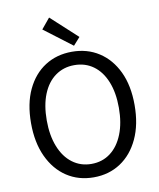

<svg xmlns="http://www.w3.org/2000/svg" viewBox="-103 -1050 948 1143"><g transform="rotate(-10 371.0 -478.5)"><path d="M371 13Q279 13 208.5 -33.5Q138 -80 98 -166Q58 -252 58 -369Q58 -487 98 -571.5Q138 -656 208.5 -701Q279 -746 371 -746Q463 -746 533.5 -700.5Q604 -655 644 -571Q684 -487 684 -369Q684 -252 644 -166Q604 -80 533.5 -33.5Q463 13 371 13ZM371 -68Q437 -68 486 -105Q535 -142 562 -210Q589 -278 589 -369Q589 -461 562 -527.5Q535 -594 486 -629.5Q437 -665 371 -665Q306 -665 256.5 -629.5Q207 -594 180 -527.5Q153 -461 153 -369Q153 -278 180 -210Q207 -142 256.5 -105Q306 -68 371 -68ZM390 -779 221 -907 273 -970 431 -825Z"/></g></svg>

Font: Noto Sans KR
Style: Regular
Weight: 400
Designer: Ryoko NISHIZUKA  (kana, bopomofo & ideographs); Paul D. Hunt (Latin, Greek & Cyrillic); Sandoll Communications , Soo-you
Foundry: Adobe
Version: Version 2.004-H2;hotconv 1.0.118;makeotfexe 2.5.65603